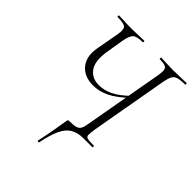

<svg xmlns="http://www.w3.org/2000/svg" viewBox="-227 -752 1071 1071"><g transform="rotate(45 308.5 -216.0)"><path d="M267 189Q266 193 260 192.5Q254 192 255 188Q270 118 276 82.5Q282 47 284.5 31Q287 15 289 4Q291 -6 292 -9Q293 -12 301 -12Q337 -12 354 -17.5Q371 -23 378 -38.5Q385 -54 389 -82L471 -543Q479 -586 469 -599.5Q459 -613 415 -613Q412 -613 412 -619Q412 -625 415 -625Q435 -625 458.5 -623.5Q482 -622 509 -622Q539 -622 566 -623.5Q593 -625 613 -625Q617 -625 617 -619Q617 -613 613 -613Q579 -613 560 -607.5Q541 -602 532.5 -587Q524 -572 518 -543L436 -80Q431 -46 431.5 -32Q432 -18 446.5 -15Q461 -12 495 -12Q498 -12 498 -6Q498 0 495 0H426Q380 0 349.5 18.5Q319 37 300 78.5Q281 120 267 189ZM255 -246Q185 -246 148.5 -290Q112 -334 125 -409L150 -545Q157 -588 145 -600.5Q133 -613 82 -613Q79 -613 79 -619Q79 -625 82 -625Q97 -625 113.5 -624Q130 -623 148 -622.5Q166 -622 185 -622Q214 -622 238 -623.5Q262 -625 280 -625Q283 -625 283 -619Q283 -613 280 -613Q234 -613 218.5 -598.5Q203 -584 195 -540L179 -442Q163 -356 191 -313Q219 -270 277 -270Q316 -270 357.5 -289.5Q399 -309 451 -360L457 -351Q399 -293 350.5 -269.5Q302 -246 255 -246Z"/></g></svg>

Font: Cormorant Light
Style: Italic
Weight: 300
Italic angle: -10°
Designer: Christian Thalmann (Catharsis Fonts)
Foundry: Catharsis Fonts
Version: Version 4.000